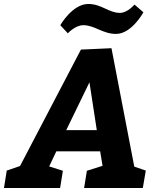

<svg xmlns="http://www.w3.org/2000/svg" viewBox="-85 -948 779 968"><path d="M477 -705 323 -698 16 -111 -51 -88 -65 0H218L232 -87L163 -109L199 -185H420L432 -112L353 -87L339 0H635L650 -88L592 -108ZM403 -292H249L366 -533ZM257 -780C257 -780 294 -821 335 -821C393 -821 432 -777 500 -777C579 -777 638 -886 638 -886L593 -925C593 -925 558 -883 520 -883C462 -883 428 -928 360 -928C280 -928 219 -821 219 -821Z"/></svg>

Font: Bitter
Style: Bold Italic
Weight: 700
Designer: Sol Matas
Foundry: Sol Matas
Version: Version 1.002